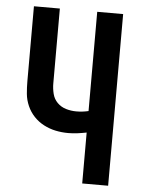

<svg xmlns="http://www.w3.org/2000/svg" viewBox="-53 -777 605 819"><g transform="rotate(5 250.0 -367.5)"><path d="M330 0V-218Q310 -214 290.5 -211.5Q271 -209 251 -209Q224 -209 197.5 -214.5Q171 -220 147 -232.5Q123 -245 104.5 -264.5Q86 -284 75 -309Q64 -334 61.5 -360.5Q59 -387 59 -414V-735H170V-414Q170 -392 175.5 -370Q181 -348 196.5 -332.5Q212 -317 233.5 -310.5Q255 -304 278 -304Q291 -304 304 -305.5Q317 -307 330 -310V-735H441V0Z"/></g></svg>

Font: Iosevka Curly
Style: Bold
Weight: 700
Monospace: yes
Designer: Belleve Invis
Foundry: Belleve Invis
Version: Version 22.1.2; ttfautohint (v1.8.4)